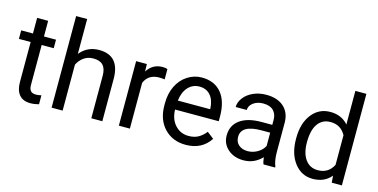

<svg xmlns="http://www.w3.org/2000/svg" viewBox="-74 -1130 2993 1519"><g transform="rotate(15 1422.0 -370.0)"><path d="M190.9 -656.2H100.6V-528.3H4.4V-458.5H100.6V-130.9C100.6 -85.9 110.8 -51.3 131.3 -26.9C151.9 -2.4 182.3 9.8 222.7 9.8C245.1 9.8 268.2 6.5 292 0V-73.2C273.8 -69.3 259.4 -67.4 249 -67.4C227.9 -67.4 212.9 -72.7 204.1 -83.3C195.3 -93.8 190.9 -109.7 190.9 -130.9V-458.5H289.6V-528.3H190.9Z M485.4 -464.4V-750H395V0H485.4V-376.5C497.7 -401.9 515 -422.4 537.1 -438C559.2 -453.6 585 -461.4 614.3 -461.4C650.4 -461.4 677 -452.3 694.1 -434.1C711.2 -415.9 719.9 -387.7 720.2 -349.6V0H810.5V-349.1C809.6 -475.1 753.3 -538.1 641.6 -538.1C577.5 -538.1 525.4 -513.5 485.4 -464.4Z M1201.2 -447.3V-531.2C1192.1 -535.8 1178.7 -538.1 1161.1 -538.1C1106.8 -538.1 1064.8 -514.5 1035.2 -467.3L1033.7 -528.3H945.8V0H1036.1V-375C1057.3 -425.5 1097.5 -450.7 1156.7 -450.7C1172.7 -450.7 1187.5 -449.5 1201.2 -447.3Z M1494.1 9.8C1582.7 9.8 1649.1 -24.3 1693.4 -92.3L1638.2 -135.3C1621.6 -113.8 1602.2 -96.5 1580.1 -83.5C1557.9 -70.5 1530.9 -64 1499 -64C1454.1 -64 1417.1 -80 1387.9 -112.1C1358.8 -144.1 1343.6 -186.2 1342.3 -238.3H1700.2V-275.9C1700.2 -360.2 1681.2 -425 1643.1 -470.2C1605 -515.5 1551.6 -538.1 1482.9 -538.1C1440.9 -538.1 1401.9 -526.4 1366 -503.2C1330 -479.9 1302 -447.7 1282 -406.5C1262 -365.3 1252 -318.5 1252 -266.1V-249.5C1252 -170.7 1274.4 -107.8 1319.3 -60.8C1364.3 -13.8 1422.5 9.8 1494.1 9.8ZM1482.9 -463.9C1520.7 -463.9 1550.6 -451.3 1572.8 -426C1594.9 -400.8 1607.3 -365.2 1609.9 -319.3V-312.5H1345.2C1351.1 -360.4 1366.4 -397.5 1391.1 -424.1C1415.9 -450.6 1446.5 -463.9 1482.9 -463.9Z M2130.9 0H2225.6V-7.8C2213.2 -36.5 2207 -75 2207 -123.5V-366.7C2205.7 -420.1 2187.8 -462 2153.3 -492.4C2118.8 -522.9 2071.1 -538.1 2010.3 -538.1C1971.8 -538.1 1936.6 -530.9 1904.5 -516.6C1872.5 -502.3 1847.1 -482.8 1828.4 -458.3C1809.7 -433.7 1800.3 -408.2 1800.3 -381.8H1891.1C1891.1 -404.9 1902 -424.6 1923.8 -440.9C1945.6 -457.2 1972.7 -465.3 2004.9 -465.3C2041.7 -465.3 2069.5 -456 2088.4 -437.3C2107.3 -418.5 2116.7 -393.4 2116.7 -361.8V-320.3H2028.8C1953 -320.3 1894.1 -305.1 1852.3 -274.7C1810.5 -244.2 1789.6 -201.5 1789.6 -146.5C1789.6 -101.2 1806.2 -63.9 1839.6 -34.4C1873 -5 1915.7 9.8 1967.8 9.8C2026 9.8 2076.2 -12 2118.2 -55.7C2121.4 -29 2125.7 -10.4 2130.9 0ZM1981 -68.8C1951.3 -68.8 1927.1 -76.8 1908.2 -92.8C1889.3 -108.7 1879.9 -130.9 1879.9 -159.2C1879.9 -224 1935.2 -256.3 2045.9 -256.3H2116.7V-147.9C2105.3 -124.5 2086.9 -105.5 2061.5 -90.8C2036.1 -76.2 2009.3 -68.8 1981 -68.8Z M2326.7 -268.6V-261.7C2326.7 -181 2345.9 -115.6 2384.5 -65.4C2423.1 -15.3 2473 9.8 2534.2 9.8C2598.6 9.8 2648.9 -12.4 2685.1 -56.6L2689.5 0H2772.5V-750H2682.1V-474.6C2646 -516.9 2597 -538.1 2535.2 -538.1C2473 -538.1 2422.7 -513.4 2384.3 -464.1C2345.9 -414.8 2326.7 -349.6 2326.7 -268.6ZM2417 -258.3C2417 -325.4 2429.4 -376 2454.1 -410.2C2478.8 -444.3 2513.3 -461.4 2557.6 -461.4C2613.6 -461.4 2655.1 -436.5 2682.1 -386.7V-144C2655.8 -92.6 2613.9 -66.9 2556.6 -66.9C2513 -66.9 2478.8 -83.8 2454.1 -117.7C2429.4 -151.5 2417 -198.4 2417 -258.3Z"/></g></svg>

Font: Roboto1
Style: rg
Weight: 400
Designer: Google
Version: Version 2.137; 2017